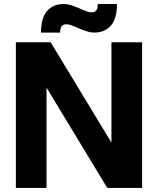

<svg xmlns="http://www.w3.org/2000/svg" viewBox="-20 -929 781 949"><path d="M58.4 -720H230.4L530.8 -224.2V-720H682.4V0H510.4L210 -495.8V0H58.4ZM295 -909.2Q311.4 -909.2 326.9 -904.6Q342.4 -900 363 -891.6Q366.4 -890.8 370.4 -888.8L385.8 -881.8Q397.2 -877 410 -872.5Q422.8 -868 431.8 -868Q448 -868 455.7 -877.4Q463.4 -886.8 463.4 -909.2H558.2Q558.2 -837 528.1 -802.5Q498 -768 445.8 -768Q429.4 -768 413.9 -772.6Q398.4 -777.2 377.8 -785.6Q374.4 -786.4 370.4 -788.4L355 -795.4Q343.6 -800.2 330.8 -804.7Q318 -809.2 309 -809.2Q292.8 -809.2 285.1 -799.8Q277.4 -790.4 277.4 -768H182.6Q182.6 -840.2 212.7 -874.7Q242.8 -909.2 295 -909.2Z"/></svg>

Font: Aspekta Variable
Style: Regular
Weight: 400
Designer: Ivo Dolenc
Version: Version 2.100